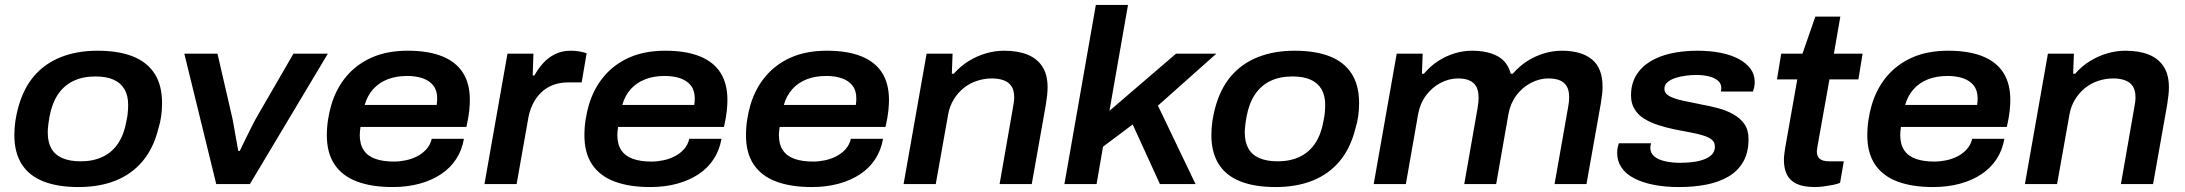

<svg xmlns="http://www.w3.org/2000/svg" viewBox="-20 -744 8832 776"><path d="M297 12Q213 12 155 -11Q97 -34 67.5 -81Q38 -128 38 -198Q38 -227 42 -254Q46 -281 53 -307Q74 -386 118 -437Q162 -488 227 -513.5Q292 -539 374 -539Q459 -539 517 -516Q575 -493 605 -446Q635 -399 635 -328Q635 -301 631.5 -275Q628 -249 620 -224Q600 -144 556 -92Q512 -40 447 -14Q382 12 297 12ZM306 -92Q357 -92 395.5 -110.5Q434 -129 458 -165.5Q482 -202 491 -255Q495 -273 496 -284.5Q497 -296 497.5 -304.5Q498 -313 498 -320Q498 -358 483 -383.5Q468 -409 439 -422Q410 -435 366 -435Q314 -435 276 -416.5Q238 -398 214 -362Q190 -326 180 -272Q177 -255 175.5 -243Q174 -231 173.5 -223Q173 -215 173 -208Q173 -170 187.5 -144Q202 -118 232 -105Q262 -92 306 -92Z M854 0 725 -527H859L916 -280Q920 -264 924.5 -238Q929 -212 934 -184Q939 -156 943 -134H949Q959 -155 972.5 -182.5Q986 -210 999.5 -236.5Q1013 -263 1023 -280L1166 -527H1305L990 0Z M1567 12Q1482 12 1422.5 -10.5Q1363 -33 1332 -79.5Q1301 -126 1301 -197Q1301 -230 1306 -261.5Q1311 -293 1319 -320Q1339 -387 1380.5 -436Q1422 -485 1483.5 -512Q1545 -539 1628 -539Q1711 -539 1767 -516.5Q1823 -494 1851 -450Q1879 -406 1879 -340Q1879 -322 1876.5 -296.5Q1874 -271 1865 -231H1437Q1436 -222 1435 -214Q1434 -206 1434 -199Q1434 -161 1450 -137Q1466 -113 1497 -102Q1528 -91 1572 -91Q1595 -91 1619.5 -96Q1644 -101 1665.5 -112Q1687 -123 1703 -140.5Q1719 -158 1725 -183H1855Q1847 -137 1823.5 -101Q1800 -65 1762.5 -40Q1725 -15 1675.5 -1.5Q1626 12 1567 12ZM1454 -320H1745Q1746 -328 1746.5 -334.5Q1747 -341 1747 -346Q1747 -378 1731.5 -398Q1716 -418 1688.5 -427.5Q1661 -437 1626 -437Q1581 -437 1546.5 -423.5Q1512 -410 1488.5 -384Q1465 -358 1454 -320Z M1938 0 2031 -527H2136L2133 -439H2140Q2154 -465 2174.5 -488Q2195 -511 2223 -525Q2251 -539 2287 -539Q2306 -539 2322.5 -536Q2339 -533 2351 -529L2331 -411H2277Q2242 -411 2214 -400Q2186 -389 2165.5 -368.5Q2145 -348 2132 -320.5Q2119 -293 2114 -260L2068 0Z M2608 12Q2523 12 2463.5 -10.5Q2404 -33 2373 -79.5Q2342 -126 2342 -197Q2342 -230 2347 -261.5Q2352 -293 2360 -320Q2380 -387 2421.5 -436Q2463 -485 2524.5 -512Q2586 -539 2669 -539Q2752 -539 2808 -516.5Q2864 -494 2892 -450Q2920 -406 2920 -340Q2920 -322 2917.5 -296.5Q2915 -271 2906 -231H2478Q2477 -222 2476 -214Q2475 -206 2475 -199Q2475 -161 2491 -137Q2507 -113 2538 -102Q2569 -91 2613 -91Q2636 -91 2660.5 -96Q2685 -101 2706.5 -112Q2728 -123 2744 -140.5Q2760 -158 2766 -183H2896Q2888 -137 2864.5 -101Q2841 -65 2803.5 -40Q2766 -15 2716.5 -1.5Q2667 12 2608 12ZM2495 -320H2786Q2787 -328 2787.5 -334.5Q2788 -341 2788 -346Q2788 -378 2772.5 -398Q2757 -418 2729.5 -427.5Q2702 -437 2667 -437Q2622 -437 2587.5 -423.5Q2553 -410 2529.5 -384Q2506 -358 2495 -320Z M3261 12Q3176 12 3116.5 -10.5Q3057 -33 3026 -79.5Q2995 -126 2995 -197Q2995 -230 3000 -261.5Q3005 -293 3013 -320Q3033 -387 3074.5 -436Q3116 -485 3177.5 -512Q3239 -539 3322 -539Q3405 -539 3461 -516.5Q3517 -494 3545 -450Q3573 -406 3573 -340Q3573 -322 3570.5 -296.5Q3568 -271 3559 -231H3131Q3130 -222 3129 -214Q3128 -206 3128 -199Q3128 -161 3144 -137Q3160 -113 3191 -102Q3222 -91 3266 -91Q3289 -91 3313.5 -96Q3338 -101 3359.5 -112Q3381 -123 3397 -140.5Q3413 -158 3419 -183H3549Q3541 -137 3517.5 -101Q3494 -65 3456.5 -40Q3419 -15 3369.5 -1.5Q3320 12 3261 12ZM3148 -320H3439Q3440 -328 3440.5 -334.5Q3441 -341 3441 -346Q3441 -378 3425.5 -398Q3410 -418 3382.5 -427.5Q3355 -437 3320 -437Q3275 -437 3240.5 -423.5Q3206 -410 3182.5 -384Q3159 -358 3148 -320Z M3632 0 3725 -527H3830L3827 -446H3835Q3862 -477 3895.5 -497.5Q3929 -518 3965.5 -528.5Q4002 -539 4038 -539Q4093 -539 4132 -523.5Q4171 -508 4192.5 -475.5Q4214 -443 4214 -391Q4214 -375 4212 -358Q4210 -341 4207 -321L4150 0H4020L4074 -309Q4076 -320 4077.5 -330.5Q4079 -341 4079 -350Q4079 -379 4068 -395.5Q4057 -412 4036.5 -419.5Q4016 -427 3989 -427Q3959 -427 3929.5 -417.5Q3900 -408 3876 -389Q3852 -370 3835 -342.5Q3818 -315 3812 -281L3762 0Z M4282 0 4409 -724H4539L4464 -296L4733 -527H4896L4660 -317L4812 0H4668L4558 -241L4438 -151L4412 0Z M5135 12Q5051 12 4993 -11Q4935 -34 4905.5 -81Q4876 -128 4876 -198Q4876 -227 4880 -254Q4884 -281 4891 -307Q4912 -386 4956 -437Q5000 -488 5065 -513.5Q5130 -539 5212 -539Q5297 -539 5355 -516Q5413 -493 5443 -446Q5473 -399 5473 -328Q5473 -301 5469.5 -275Q5466 -249 5458 -224Q5438 -144 5394 -92Q5350 -40 5285 -14Q5220 12 5135 12ZM5144 -92Q5195 -92 5233.5 -110.5Q5272 -129 5296 -165.5Q5320 -202 5329 -255Q5333 -273 5334 -284.5Q5335 -296 5335.5 -304.5Q5336 -313 5336 -320Q5336 -358 5321 -383.5Q5306 -409 5277 -422Q5248 -435 5204 -435Q5152 -435 5114 -416.5Q5076 -398 5052 -362Q5028 -326 5018 -272Q5015 -255 5013.5 -243Q5012 -231 5011.5 -223Q5011 -215 5011 -208Q5011 -170 5025.5 -144Q5040 -118 5070 -105Q5100 -92 5144 -92Z M5532 0 5625 -527H5730L5727 -446H5735Q5762 -478 5793.5 -498Q5825 -518 5859.5 -528.5Q5894 -539 5929 -539Q5992 -539 6032.5 -517Q6073 -495 6086 -446H6094Q6122 -478 6154 -498Q6186 -518 6221.5 -528.5Q6257 -539 6293 -539Q6371 -539 6414 -504Q6457 -469 6457 -393Q6457 -378 6455 -361Q6453 -344 6450 -326L6392 0H6263L6318 -312Q6320 -323 6321 -332.5Q6322 -342 6322 -351Q6322 -380 6311.5 -396.5Q6301 -413 6282.5 -420Q6264 -427 6238 -427Q6202 -427 6167.5 -409Q6133 -391 6109 -359Q6085 -327 6077 -285L6027 0H5898L5952 -308Q5954 -320 5955 -330Q5956 -340 5956 -349Q5956 -378 5946 -395Q5936 -412 5917.5 -419.5Q5899 -427 5873 -427Q5837 -427 5802.5 -409Q5768 -391 5744 -359Q5720 -327 5712 -285L5662 0Z M6766 12Q6710 12 6664 3Q6618 -6 6584.5 -23.5Q6551 -41 6533.5 -67Q6516 -93 6516 -126Q6516 -137 6518 -147Q6520 -157 6523 -165H6653Q6652 -161 6651 -156Q6650 -151 6650 -147Q6650 -125 6666.5 -111.5Q6683 -98 6711 -92Q6739 -86 6771 -86Q6796 -86 6821 -89Q6846 -92 6866.5 -99.5Q6887 -107 6899 -119.5Q6911 -132 6911 -151Q6911 -169 6899 -179Q6887 -189 6865 -196Q6843 -203 6813.5 -208.5Q6784 -214 6749 -221Q6714 -228 6682 -238.5Q6650 -249 6625.5 -264Q6601 -279 6586.5 -302.5Q6572 -326 6572 -358Q6572 -404 6592 -438Q6612 -472 6648 -494.5Q6684 -517 6733 -528Q6782 -539 6840 -539Q6892 -539 6934.5 -530.5Q6977 -522 7007.5 -505.5Q7038 -489 7055 -466Q7072 -443 7072 -413Q7072 -401 7069.5 -390Q7067 -379 7065 -374H6935Q6936 -378 6936.5 -381.5Q6937 -385 6937 -388Q6937 -406 6924 -417.5Q6911 -429 6888 -435Q6865 -441 6835 -441Q6815 -441 6792.5 -438Q6770 -435 6750.5 -428.5Q6731 -422 6719 -411.5Q6707 -401 6707 -385Q6707 -366 6728 -355Q6749 -344 6782.5 -337Q6816 -330 6855 -322Q6889 -316 6923 -307Q6957 -298 6985 -282.5Q7013 -267 7030 -243Q7047 -219 7047 -182Q7047 -127 7025.5 -90Q7004 -53 6966 -30.5Q6928 -8 6877 2Q6826 12 6766 12Z M7316 12Q7270 12 7242.5 -0.5Q7215 -13 7202.5 -37.5Q7190 -62 7190 -97Q7190 -108 7191.5 -120.5Q7193 -133 7195 -146L7244 -423H7162L7179 -527H7265L7317 -677H7418L7392 -527H7508L7491 -423H7374L7327 -160Q7326 -154 7324.5 -145Q7323 -136 7323 -132Q7323 -113 7334.5 -102.5Q7346 -92 7374 -92H7432L7417 -5Q7405 0 7387 3.5Q7369 7 7350 9.5Q7331 12 7316 12Z M7793 12Q7708 12 7648.5 -10.5Q7589 -33 7558 -79.5Q7527 -126 7527 -197Q7527 -230 7532 -261.5Q7537 -293 7545 -320Q7565 -387 7606.5 -436Q7648 -485 7709.5 -512Q7771 -539 7854 -539Q7937 -539 7993 -516.5Q8049 -494 8077 -450Q8105 -406 8105 -340Q8105 -322 8102.5 -296.5Q8100 -271 8091 -231H7663Q7662 -222 7661 -214Q7660 -206 7660 -199Q7660 -161 7676 -137Q7692 -113 7723 -102Q7754 -91 7798 -91Q7821 -91 7845.5 -96Q7870 -101 7891.5 -112Q7913 -123 7929 -140.5Q7945 -158 7951 -183H8081Q8073 -137 8049.5 -101Q8026 -65 7988.5 -40Q7951 -15 7901.5 -1.5Q7852 12 7793 12ZM7680 -320H7971Q7972 -328 7972.5 -334.5Q7973 -341 7973 -346Q7973 -378 7957.5 -398Q7942 -418 7914.5 -427.5Q7887 -437 7852 -437Q7807 -437 7772.5 -423.5Q7738 -410 7714.5 -384Q7691 -358 7680 -320Z M8164 0 8257 -527H8362L8359 -446H8367Q8394 -477 8427.5 -497.5Q8461 -518 8497.5 -528.5Q8534 -539 8570 -539Q8625 -539 8664 -523.5Q8703 -508 8724.5 -475.5Q8746 -443 8746 -391Q8746 -375 8744 -358Q8742 -341 8739 -321L8682 0H8552L8606 -309Q8608 -320 8609.5 -330.5Q8611 -341 8611 -350Q8611 -379 8600 -395.5Q8589 -412 8568.5 -419.5Q8548 -427 8521 -427Q8491 -427 8461.5 -417.5Q8432 -408 8408 -389Q8384 -370 8367 -342.5Q8350 -315 8344 -281L8294 0Z"/></svg>

Font: Archivo SemiExpanded SemiBold
Style: Italic
Weight: 600
Width: 6
Italic angle: -10°
Designer: Hector Gatti
Foundry: Omnibus-Type
Version: Version 2.001